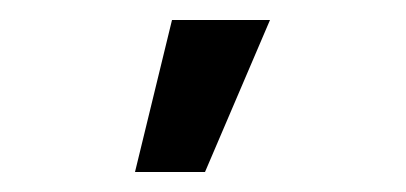

<svg xmlns="http://www.w3.org/2000/svg" viewBox="-20 -777 406 192"><path d="M115 -605 152 -757H250L185 -605Z"/></svg>

Font: Stick No Bills ExtraLight SemiBold
Style: Regular
Weight: 600
Version: Version 2.000